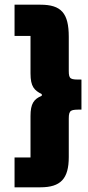

<svg xmlns="http://www.w3.org/2000/svg" viewBox="-20 -661 375 818"><path d="M152 137C238 137 273 101 273 8V-156C273 -194 283 -194 327 -194V-322C281 -322 273 -322 273 -359V-504C273 -605 241 -641 152 -641H42V-508H110V-348C110 -292 126 -276 158 -260V-253C124 -239 110 -219 110 -167V10H42V137Z"/></svg>

Font: Passion One
Style: Regular
Weight: 400
Designer: Alejandro Lo Celso
Foundry: Fontstage
Version: Version 1.001